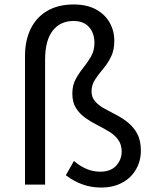

<svg xmlns="http://www.w3.org/2000/svg" viewBox="-20 -827 683 860"><path d="M433 13Q387 13 348 -1.5Q309 -16 275 -42L311 -106Q341 -81 369.5 -69.5Q398 -58 429 -58Q476 -58 500.5 -85Q525 -112 525 -148Q525 -180 509 -201.5Q493 -223 468 -238Q443 -253 414.5 -267.5Q386 -282 361 -300Q336 -318 320 -343.5Q304 -369 304 -408Q304 -445 319 -472.5Q334 -500 353 -523.5Q372 -547 387.5 -573.5Q403 -600 403 -635Q403 -678 379 -705.5Q355 -733 309 -733Q250 -733 216 -689.5Q182 -646 182 -559V0H92V-576Q92 -646 117.5 -698Q143 -750 192 -778.5Q241 -807 310 -807Q369 -807 409.5 -785Q450 -763 471 -726Q492 -689 492 -644Q492 -602 477 -572Q462 -542 441.5 -518Q421 -494 405.5 -470Q390 -446 390 -418Q390 -391 406 -373Q422 -355 447 -341Q472 -327 500.5 -312.5Q529 -298 554 -277.5Q579 -257 595 -227.5Q611 -198 611 -152Q611 -106 589 -68Q567 -30 527 -8.5Q487 13 433 13Z"/></svg>

Font: Noto Sans KR
Style: Regular
Weight: 400
Designer: Ryoko NISHIZUKA  (kana, bopomofo & ideographs); Paul D. Hunt (Latin, Greek & Cyrillic); Sandoll Communications , Soo-you
Foundry: Adobe
Version: Version 2.004-H2;hotconv 1.0.118;makeotfexe 2.5.65603